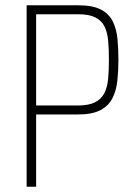

<svg xmlns="http://www.w3.org/2000/svg" viewBox="-20 -708 507 728"><path d="M81 0V-688H276Q332 -688 363 -671.5Q394 -655 408 -626Q422 -597 425.5 -559.5Q429 -522 429 -481Q429 -440 425 -402.5Q421 -365 406.5 -336Q392 -307 361 -290.5Q330 -274 276 -274H117V0ZM117 -308H275Q316 -308 340 -320Q364 -332 375.5 -354.5Q387 -377 390 -409Q393 -441 393 -481Q393 -522 390 -554.5Q387 -587 375.5 -609Q364 -631 340.5 -642.5Q317 -654 275 -654H117Z"/></svg>

Font: Saira Condensed Thin
Style: Regular
Weight: 250
Width: 3
Designer: Hector Gatti with collaboration of the Omnibus-Type team
Foundry: Omnibus-Type
Version: Version 1.101